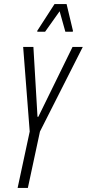

<svg xmlns="http://www.w3.org/2000/svg" viewBox="-20 -917 424 937"><path d="M66 0 125 -275 93 -688H143L163 -347H167L334 -688H384L175 -275L116 0ZM162 -762V-767L246 -897H305L336 -767L335 -762H299L271 -862L200 -762Z"/></svg>

Font: Saira Ultra Condensed Light
Style: Italic
Weight: 300
Width: 1
Italic angle: -12°
Designer: Hector Gatti with collaboration of the Omnibus-Type team
Foundry: Omnibus-Type
Version: Version 1.001; ttfautohint (v1.8)